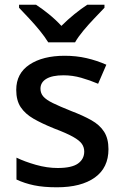

<svg xmlns="http://www.w3.org/2000/svg" viewBox="-20 -786 524 816"><path d="M441 -152Q441 -73 383 -31.5Q325 10 222 10Q165 10 124.5 1.5Q84 -7 50 -23V-116Q85 -99 132.5 -85.5Q180 -72 225 -72Q285 -72 311.5 -91Q338 -110 338 -142Q338 -160 328 -174.5Q318 -189 290.5 -204.5Q263 -220 210 -240Q158 -261 122.5 -281.5Q87 -302 68 -330.5Q49 -359 49 -404Q49 -474 105.5 -511.5Q162 -549 255 -549Q304 -549 347.5 -539Q391 -529 432 -511L397 -430Q362 -445 325 -455.5Q288 -466 250 -466Q202 -466 177 -451Q152 -436 152 -409Q152 -390 164 -376Q176 -362 204.5 -348Q233 -334 283 -314Q333 -295 368.5 -275Q404 -255 422.5 -226Q441 -197 441 -152ZM185 -606Q171 -629 149 -656Q127 -683 103 -708.5Q79 -734 61 -753V-766H133Q159 -749 187.5 -726Q216 -703 241 -676Q268 -703 296.5 -726Q325 -749 351 -766H424V-753Q406 -734 381.5 -708.5Q357 -683 334.5 -656Q312 -629 299 -606Z"/></svg>

Font: Noto Sans Telugu Medium
Style: Regular
Weight: 500
Designer: Jelle Bosma - Monotype Design Team
Foundry: Monotype Imaging Inc.
Version: Version 2.005; ttfautohint (v1.8.4.7-5d5b)